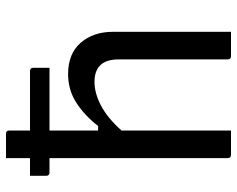

<svg xmlns="http://www.w3.org/2000/svg" viewBox="-95 -695 790 640"><g transform="rotate(-90 300.0 -375.0)"><path d="M104 0Q93 0 93 -11V-605H45Q34 -605 34 -616V-670H93V-750H174Q185 -750 185 -739V-670H383Q394 -670 394 -659V-605H185V-443H200Q235 -488 277.5 -515.5Q320 -543 373 -543Q441 -543 477.5 -501Q514 -459 514 -393V0H433Q422 0 422 -11V-375Q422 -455 347 -455Q309 -455 267.5 -433Q226 -411 185 -365V0Z"/></g></svg>

Font: Recursive Sn Lnr St
Style: Regular
Weight: 400
Version: Version 1.079;hotconv 1.0.112;makeotfexe 2.5.65598; ttfautoh